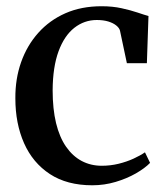

<svg xmlns="http://www.w3.org/2000/svg" viewBox="-20 -568 516 600"><path d="M268.5 11Q189.5 11 136 -24Q82.5 -59 55.2 -120.5Q28 -182 28 -260.5Q27.5 -321.5 46 -373.8Q64.5 -426 99.5 -465.2Q134.5 -504.5 184.2 -526.5Q234 -548.5 297.5 -548.5Q332 -548.5 360.2 -542.2Q388.5 -536 409.8 -528.8Q431 -521.5 444 -518L439 -370.5H376.5L355 -472Q353 -480.5 343.5 -488.2Q334 -496 318.5 -500.8Q303 -505.5 282.5 -505.5Q243.5 -505.5 212.2 -481Q181 -456.5 163 -407.8Q145 -359 144.5 -286Q144.5 -227.5 155.2 -183.2Q166 -139 186.5 -109.5Q207 -80 235.2 -65Q263.5 -50 298 -50Q325 -50 350.5 -56.2Q376 -62.5 397.2 -72.2Q418.5 -82 433 -92L449 -59Q433 -42.5 404.8 -26.2Q376.5 -10 341.2 0.5Q306 11 268.5 11Z"/></svg>

Font: Merriweather 72pt Medium
Style: Regular
Weight: 500
Version: Version 2.100